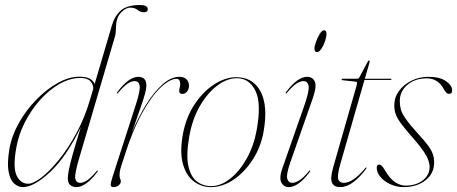

<svg xmlns="http://www.w3.org/2000/svg" viewBox="-20 -739 1824 766"><path d="M369 -54Q345 -22 324 -7.2Q303 7.5 285 7.5Q270.5 7.5 260.5 -0.5Q250.5 -8.5 250.5 -27.5Q250.5 -40 254.8 -61.8Q259 -83.5 270.2 -123.8Q281.5 -164 302.5 -232Q244 -112 179.5 -52.2Q115 7.5 71 7.5Q52.5 7.5 36.5 -6.8Q20.5 -21 14.2 -54.2Q8 -87.5 17.5 -144.5Q26.5 -197 55.2 -248.2Q84 -299.5 124.8 -341.2Q165.5 -383 210.5 -408Q255.5 -433 296.5 -433Q324 -433 338.5 -424.8Q353 -416.5 357.5 -403.5L426.5 -638Q437.5 -675.5 462.2 -697.2Q487 -719 538.5 -719Q569.5 -719 569.5 -702.5Q569.5 -690 554.5 -690Q540.5 -690 529.2 -699.2Q518 -708.5 500 -708.5Q481 -708.5 462.5 -688.5Q444 -668.5 443 -636Q442.5 -620 441.8 -610.8Q441 -601.5 438.5 -593L295.5 -106.5Q277.5 -45.5 280.2 -27.5Q283 -9.5 300 -9.5Q311.5 -9.5 326.8 -19Q342 -28.5 365.5 -56.5Q368 -60 370 -58.5Q371.5 -57 369 -54ZM44.5 -147Q31 -70.5 46.5 -38.2Q62 -6 92.5 -6Q113 -6 145.5 -31Q178 -56 214.8 -101.2Q251.5 -146.5 284.5 -207.2Q317.5 -268 338.5 -339L352 -385Q353 -401 341 -414.5Q329 -428 301 -428Q259.5 -428 218 -404.5Q176.5 -381 140.5 -341Q104.5 -301 79 -250.8Q53.5 -200.5 44.5 -147Z M446.5 -366.5Q445 -368 447.5 -371Q493.5 -432.5 531.5 -432.5Q564 -432.5 564 -398Q564 -385.5 558.8 -366Q553.5 -346.5 541 -310.2Q528.5 -274 506.5 -211Q531 -270 562.2 -320.5Q593.5 -371 627.8 -401.8Q662 -432.5 695.5 -432.5Q714.5 -432.5 724.2 -422.5Q734 -412.5 734 -396Q734 -384 726.5 -374.2Q719 -364.5 708.5 -364.5Q695 -364.5 695 -375Q695 -383 697 -389.5Q699 -396 699 -402.5Q699 -424.5 684.5 -424.5Q658 -424.5 621.8 -390.8Q585.5 -357 547 -287.8Q508.5 -218.5 475 -112Q467.5 -88 462.2 -71.8Q457 -55.5 457 -39Q457 -30.5 459.5 -25.8Q462 -21 462 -15.5Q462 -7 453.8 0.2Q445.5 7.5 432.5 7.5Q421.5 7.5 421.8 -2.2Q422 -12 429.5 -35L521 -318.5Q540.5 -378.5 537.2 -397Q534 -415.5 516.5 -415.5Q505.5 -415.5 490 -406Q474.5 -396.5 451 -368.5Q448 -365 446.5 -366.5Z M934 -430.5Q993.5 -426 1021.2 -370.5Q1049 -315 1032 -216.5Q1021.5 -154 988.8 -103Q956 -52 911.8 -22.2Q867.5 7.5 821.5 7.5Q784 7.5 754 -14.8Q724 -37 710.5 -82.5Q697 -128 708.5 -197.5Q721 -270.5 757.2 -324.2Q793.5 -378 840.8 -406.2Q888 -434.5 934 -430.5ZM822.5 3.5Q861.5 3.5 899.2 -26.8Q937 -57 965 -107.8Q993 -158.5 1004 -220Q1023 -325 1000.5 -373.8Q978 -422.5 933.5 -426.5Q892.5 -430 851.2 -400.8Q810 -371.5 778.5 -317.8Q747 -264 735 -194Q722 -120 731.5 -76.8Q741 -33.5 765.5 -15Q790 3.5 822.5 3.5Z M1245.5 -531Q1234.5 -531 1234.5 -545Q1234.5 -555 1240.8 -572.5Q1247 -590 1255.8 -604Q1264.5 -618 1272.5 -618Q1278.5 -618 1280.5 -613.8Q1282.5 -609.5 1282.5 -604Q1282.5 -591 1276.5 -573.8Q1270.5 -556.5 1261.8 -543.8Q1253 -531 1245.5 -531ZM1138 -90.5Q1121.5 -43 1126 -26.2Q1130.5 -9.5 1146 -9.5Q1157.5 -9.5 1173.5 -19Q1189.5 -28.5 1213 -56.5Q1215.5 -60 1217.5 -58.5Q1219 -57 1216.5 -54Q1192.5 -22 1171.5 -7.2Q1150.5 7.5 1132.5 7.5Q1112 7.5 1102.5 -10.8Q1093 -29 1106.5 -67.5L1194 -317.5Q1214.5 -376.5 1211.2 -396Q1208 -415.5 1190 -415.5Q1179 -415.5 1163.5 -406Q1148 -396.5 1124.5 -368.5Q1121.5 -365 1120 -366.5Q1118.5 -368 1121 -371Q1145 -403.5 1166 -418Q1187 -432.5 1205 -432.5Q1227 -432.5 1235.8 -414Q1244.5 -395.5 1228.5 -349Z M1396.5 -413.5 1346 -419Q1343 -419.5 1343 -422Q1343 -425 1347 -425H1403Q1410.5 -425 1413 -429L1447.5 -493.5Q1449.5 -497.5 1452 -497.5Q1455 -497.5 1455 -494.5Q1455 -492 1453 -485.5L1435.5 -425H1539Q1542 -425 1542 -423Q1542 -420 1535.5 -420H1434L1337 -82Q1324.5 -37 1329.8 -23.2Q1335 -9.5 1352 -9.5Q1388 -9.5 1437.5 -68.5Q1440.5 -72 1442 -70.5Q1443.5 -69 1441 -66Q1416 -32 1389.5 -12.2Q1363 7.5 1337.5 7.5Q1313 7.5 1304.8 -9.5Q1296.5 -26.5 1309 -70.5L1401.5 -393.5Q1405 -405 1404.2 -409Q1403.5 -413 1396.5 -413.5Z M1598 1.5Q1639.5 1.5 1666.8 -19.5Q1694 -40.5 1694 -73Q1694 -93.5 1680 -119.2Q1666 -145 1622.5 -194.5Q1594 -227 1579 -247.5Q1564 -268 1558.5 -284.2Q1553 -300.5 1553 -319.5Q1553 -350.5 1571.8 -376Q1590.5 -401.5 1621.5 -417Q1652.5 -432.5 1689 -432.5Q1735 -432.5 1759.5 -415.2Q1784 -398 1784 -377.5Q1784 -364.5 1771 -364.5Q1766 -364.5 1761.8 -368Q1757.5 -371.5 1752 -381Q1728.5 -426.5 1683 -426.5Q1636.5 -426.5 1605.8 -401Q1575 -375.5 1575 -335.5Q1575 -318.5 1579.2 -302.5Q1583.5 -286.5 1598.8 -264.8Q1614 -243 1646 -207.5Q1672.5 -179 1686.8 -159.8Q1701 -140.5 1706.5 -124.8Q1712 -109 1712 -90.5Q1712 -46.5 1677.2 -19.5Q1642.5 7.5 1590.5 7.5Q1562.5 7.5 1537.8 -3.8Q1513 -15 1498 -32.8Q1483 -50.5 1483 -69.5Q1483 -82.5 1493 -82.5Q1497 -82.5 1502.2 -78.2Q1507.5 -74 1514 -62.5Q1534 -27.5 1555.2 -13Q1576.5 1.5 1598 1.5Z"/></svg>

Font: Fraunces 144pt Thin
Style: Italic
Weight: 100
Italic angle: -16°
Version: Version 1.000;[b76b70a41]